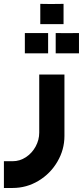

<svg xmlns="http://www.w3.org/2000/svg" viewBox="-24 -705 419 968"><path d="M39.8 242.7Q109.8 242.7 169.9 206.7Q230 170.6 265.4 110Q300.9 49.5 300.9 -19.5V-329.4H173.8V-36.3Q173.8 0.4 155.6 33.8Q137.5 67.1 106.6 87.5Q75.7 107.8 39.8 107.8H-4.3V242.7ZM218.6 -436.2Q218.6 -467.3 218.6 -487.6Q218.6 -508 218.6 -538.3Q191 -538.3 174.1 -538.3Q157.1 -538.3 138.6 -538.3Q124.3 -538.3 101.3 -538.3Q101.3 -508 101.3 -487.6Q101.3 -467.3 101.3 -436.2Q101.3 -436.2 122.9 -436.2Q144.5 -436.2 180.5 -436.2Q180.5 -436.2 218.6 -436.2ZM374.2 -436.2Q374.2 -467.3 374.2 -487.6Q374.2 -508.1 374.2 -538.4Q346.5 -538 329.6 -538Q312.6 -538 294 -538Q279.9 -538.4 256.8 -538.4Q256.8 -508.1 256.8 -487.6Q256.8 -467.3 256.8 -436.2Q256.8 -436.2 278.4 -436.2Q300 -436.2 336 -436.2Q336 -436.2 374.2 -436.2ZM296.4 -583.2Q296.4 -614.3 296.4 -634.7Q296.4 -655.1 296.4 -685.5Q268.8 -685 251.8 -685Q234.8 -685 216.4 -685Q202.1 -685.5 179.1 -685.5Q179.1 -655.1 179.1 -634.7Q179.1 -614.3 179.1 -583.2Q179.1 -583.2 200.6 -583.2Q222.2 -583.2 258.3 -583.2Q258.3 -583.2 296.4 -583.2Z"/></svg>

Font: Arad-VF Thin Dots1
Style: Regular
Weight: 100
Designer: Mohammad Darvishi
Version: Version 1.000;August 30, 2024;FontCreator 15.0.0.2992 64-bit